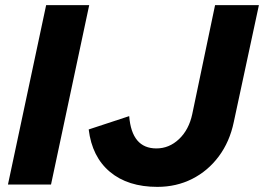

<svg xmlns="http://www.w3.org/2000/svg" viewBox="-20 -720 1030 749"><path d="M11 0 160 -700H328L179 0ZM594 9Q479 9 409 -49.5Q339 -108 326 -215L484 -267Q489 -204 515.5 -172.5Q542 -141 590 -141Q640 -141 678.5 -177.5Q717 -214 730 -275L819 -700H990L892 -244Q876 -167 833.5 -110Q791 -53 729.5 -22Q668 9 594 9Z"/></svg>

Font: Red Hat Text VF
Style: Italic
Weight: 300
Italic angle: -12°
Designer: Pentagram, MCKL
Foundry: Pentagram, MCKL
Version: Version 1.023